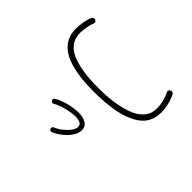

<svg xmlns="http://www.w3.org/2000/svg" viewBox="-144 -560 1158 1158"><g transform="rotate(45 435.0 18.5)"><path d="M62 -182.1C62 -9.3 266.1 10.3 413.6 10.3C468.3 10.3 537.1 6.3 603 -8.8C635.7 -16.1 666 -27.3 693.8 -42C748.5 -70.8 784.7 -116.7 784.7 -187C784.7 -233.4 771.5 -284.2 753.9 -315.4C749.5 -321.8 744.6 -324.7 739.3 -324.7C735.8 -324.7 732.4 -323.7 729 -321.8C722.7 -318.4 719.7 -313.5 719.7 -307.6C719.7 -304.7 720.7 -301.3 722.7 -297.4C729 -285.2 735.4 -269 740.7 -248C746.1 -227.1 748.5 -207 748.5 -187C748.5 -120.6 702.6 -79.6 635.7 -56.2C568.8 -32.7 486.3 -24.9 413.6 -24.9C335.4 -24.9 257.8 -32.2 197.3 -54.2C136.7 -76.2 98.1 -116.2 98.1 -182.1C98.1 -198.2 100.1 -215.8 103.5 -234.9C106.9 -253.9 110.8 -268.1 115.7 -277.8C117.2 -281.2 117.7 -284.7 117.7 -288.1C117.7 -294.4 114.3 -299.3 107.9 -302.2C105 -303.7 102.1 -304.2 99.6 -304.2C95.7 -304.2 87.4 -303.7 83.5 -294.4C76.7 -280.8 71.3 -263.2 67.9 -242.2C64 -221.2 62 -201.2 62 -182.1ZM380.9 351.1C383.3 358.4 387.7 362.3 393.6 362.3C395.5 362.3 397.5 361.8 399.4 361.3C417 355 435.1 344.7 454.1 330.1C491.7 300.8 521.5 261.2 521.5 226.6V225.6C521 203.1 512.2 187 494.6 177.7C476.6 168 456.5 163.1 434.6 163.1C374.5 163.1 297.9 187.5 271.5 206.5C263.7 212.4 265.1 217.3 265.1 217.8C265.1 221.7 266.1 225.1 268.6 228.5C271.5 232.9 274.9 234.9 279.3 234.9C282.7 234.9 286.1 233.9 289.6 231.4C311.5 217.3 384.3 193.4 434.6 193.4C472.2 193.4 491.2 204.6 491.2 226.6C491.2 237.8 485.8 251 475.6 265.6C454.1 294.4 420.4 320.8 390.6 332C383.8 334.5 380.4 339.4 380.4 345.7C380.4 347.2 380.4 349.1 380.9 351.1Z"/></g></svg>

Font: Mikhak ExtraLight
Style: Regular
Weight: 200
Designer: Amin Abedi
Version: Version 3.2